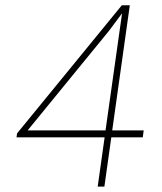

<svg xmlns="http://www.w3.org/2000/svg" viewBox="-20 -695 602 715"><path d="M515.1 -209.5 511.7 -183.6H394.5L368.7 0H343.8L369.6 -183.6H41.5L43.5 -198.2L433.6 -675.3H463.4L397.9 -209.5ZM83 -209.5H373L434.6 -645.5L386.2 -580.6Z"/></svg>

Font: Robert Sans Thin
Style: Italic
Weight: 100
Italic angle: -8°
Designer: Christian Robertson (extended by Adam Twardoch)
Foundry: Google
Version: Version 12.135;April 2, 2019;FontCreator 11.5.0.2425 64-bit;